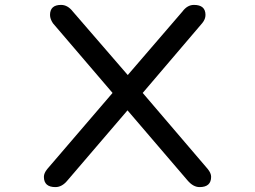

<svg xmlns="http://www.w3.org/2000/svg" viewBox="-20 -742 1040 783"><path d="M159 -21Q159 -36 173 -53L439 -363L196 -647Q184 -665 184 -681Q184 -722 229 -722Q256 -722 277 -695L501 -436L724 -695Q744 -722 771 -722Q818 -722 818 -681Q818 -664 805 -648L562 -363L827 -53Q841 -36 841 -21Q841 21 794 21Q768 21 745 -6L500 -292L255 -6Q233 21 206 21Q159 21 159 -21Z"/></svg>

Font: 寒蝉全圆体
Style: Regular
Weight: 400
Designer: Warren2060
      Designed by Motoya company      

      [Varela Round]
      Joe Prince(Latin component); Avraham Cornf
Foundry: ChillType
Version: Version 3.200